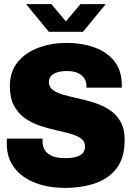

<svg xmlns="http://www.w3.org/2000/svg" viewBox="-20 -905 640 935"><path d="M295 10Q240 10 189.5 -2.5Q139 -15 99 -41.5Q59 -68 36 -109Q13 -150 13 -207Q13 -213 13 -218.5Q13 -224 14 -230H188Q187 -226 187 -223Q187 -220 187 -216Q187 -193 197.5 -175Q208 -157 232 -146Q256 -135 296 -135Q333 -135 354.5 -142Q376 -149 385 -162Q394 -175 394 -193Q394 -217 374 -231Q354 -245 321.5 -254Q289 -263 250.5 -271.5Q212 -280 172.5 -293.5Q133 -307 100.5 -330Q68 -353 48 -390.5Q28 -428 28 -485Q28 -556 66 -602.5Q104 -649 167 -672.5Q230 -696 306 -696Q379 -696 440 -674Q501 -652 537 -607Q573 -562 573 -490V-478H401V-485Q401 -506 391 -522.5Q381 -539 360 -549Q339 -559 305 -559Q278 -559 258 -552.5Q238 -546 228 -534.5Q218 -523 218 -505Q218 -481 238 -466.5Q258 -452 290.5 -443Q323 -434 362 -425.5Q401 -417 440 -404.5Q479 -392 512.5 -370.5Q546 -349 566.5 -313.5Q587 -278 587 -223Q587 -140 550.5 -89Q514 -38 448 -14Q382 10 295 10ZM218 -750 107 -885H230L317 -782H285L372 -885H495L384 -750Z"/></svg>

Font: Chivo Mono Medium ExtraBold
Style: Regular
Weight: 800
Monospace: yes
Version: Version 1.008